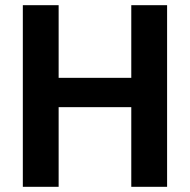

<svg xmlns="http://www.w3.org/2000/svg" viewBox="-20 -720 732 740"><path d="M68 -700H206V-420H486V-700H624V0H486V-307H206V0H68Z"/></svg>

Font: Uncut Sans Variable
Style: Regular
Weight: 400
Designer: Kasper Nordkvist
Foundry: UNCUT.wtf
Version: Version 1.304;Glyphs 3.2 (3246)